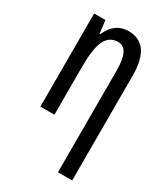

<svg xmlns="http://www.w3.org/2000/svg" viewBox="-194 -633 834 959"><g transform="rotate(30 223.0 -153.5)"><path d="M257 -547Q178 -547 142 -464H137L128 -537H63V0H144V-279Q144 -382 166.5 -428Q189 -474 239 -474Q303 -474 303 -348V240H385V-364Q385 -547 257 -547Z"/></g></svg>

Font: Noto Sans Display Condensed
Style: Regular
Weight: 400
Width: 3
Designer: Monotype Design Team
Foundry: Monotype Imaging Inc.
Version: Version 1.900